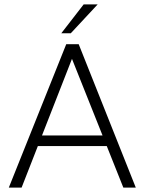

<svg xmlns="http://www.w3.org/2000/svg" viewBox="-20 -851 656 871"><path d="M423 -831H359.5L258 -700H301ZM128.5 -236.5V-188.5H481V-236.5ZM596 0 337 -650.5H280.5L20 0H78L306.5 -584L539.5 0Z"/></svg>

Font: Overused Grotesk Light
Style: Regular
Weight: 300
Designer: RandomMaerks
Version: Version 0.005